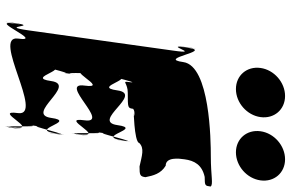

<svg xmlns="http://www.w3.org/2000/svg" viewBox="-204 -938 1088 719"><g transform="rotate(90 339.5 -579.0)"><path d="M340 -1103C289 -1103 242 -1062 235 -1011C228 -960 263 -919 314 -919C365 -919 412 -960 419 -1011C426 -1062 391 -1103 340 -1103ZM577 -1103C526 -1103 479 -1062 472 -1011C465 -960 500 -919 551 -919C602 -919 649 -960 656 -1011C663 -1062 628 -1103 577 -1103ZM566 -825C508 -825 227 -822 213 -722C199 -620 173 -833 160 -742C146 -642 172 -840 158 -740C143 -630 187 -802 170 -684L94 -141C77 -23 81 -195 66 -85C52 15 82 -184 68 -84C55 7 139 -204 125 -103C111 -3 418 -203 404 -103C390 -2 472 -193 457 -84C443 16 474 -185 460 -85C447 6 460 -223 448 -141L455 -190C443 -108 495 -336 482 -245C468 -145 494 -346 480 -246C465 -137 436 -328 422 -227C408 -127 298 -327 284 -227C270 -125 239 -319 224 -209C210 -109 240 -308 226 -208C213 -117 264 -346 252 -264L259 -314C247 -232 262 -462 249 -371C235 -271 261 -470 247 -370C232 -260 315 -454 301 -352C287 -252 445 -452 431 -352C417 -251 498 -441 483 -332C469 -232 499 -434 485 -334C472 -243 486 -471 474 -389L481 -438C469 -356 520 -584 507 -493C493 -393 520 -595 506 -495C491 -386 463 -576 449 -475C435 -375 333 -575 319 -475C305 -373 274 -567 259 -457C245 -357 275 -556 261 -456C248 -365 299 -595 287 -513C285 -493 293 -514 328 -514C385 -514 385 -514 388 -534C399 -544 426 -536 410 -536C376 -536 513 -537 516 -557C536 -577 563 -567 604 -558C637 -558 641 -560 644 -580C638 -610 631 -638 601 -656C568 -656 574 -706 577 -726C582 -764 598 -792 643 -802C677 -802 676 -804 679 -824C672 -835 640 -825 566 -825Z"/></g></svg>

Font: Hussar Przerywany
Style: Obl
Weight: 400
Foundry: Cannot Into Space Fonts
Version: Version 0.982